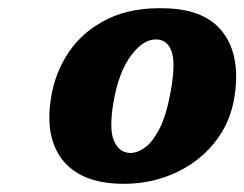

<svg xmlns="http://www.w3.org/2000/svg" viewBox="-20 -738 599 471"><path d="M390 -717.5Q485.5 -714 527.5 -657.8Q569.5 -601.5 556 -506Q546.5 -437 505 -386.5Q463.5 -336 401.2 -310Q339 -284 267 -287.5Q174 -292 132 -347.5Q90 -403 105 -497Q114.5 -559.5 149.2 -610.8Q184 -662 244.2 -691.5Q304.5 -721 390 -717.5ZM295.5 -363Q313 -361 333 -374.2Q353 -387.5 370.5 -420.8Q388 -454 398.5 -512.5Q411 -581 401.5 -610Q392 -639 367 -641Q333.5 -644.5 302 -602.5Q270.5 -560.5 258 -485Q247.5 -421.5 259.2 -393.5Q271 -365.5 295.5 -363Z"/></svg>

Font: Fraunces 72pt S100
Style: Bold Italic
Weight: 700
Italic angle: -16°
Version: Version 1.000; ttfautohint (v1.8.3)